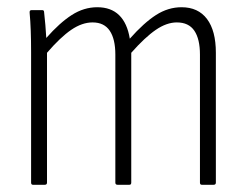

<svg xmlns="http://www.w3.org/2000/svg" viewBox="-20 -511 682 531"><path d="M71 0Q66 0 66 -6V-367Q66 -399 65 -426.5Q64 -454 62 -475Q61 -483 67 -483H97Q102 -483 102 -477Q104 -459 105.5 -441.5Q107 -424 108 -406Q145 -448 178.5 -469.5Q212 -491 249 -491Q287 -491 309.5 -469Q332 -447 339 -404Q378 -448 411.5 -469.5Q445 -491 482 -491Q528 -491 552.5 -458.5Q577 -426 577 -365V-6Q577 0 571 0H538Q533 0 533 -6V-360Q533 -403 517.5 -426Q502 -449 469 -449Q441 -449 411 -428.5Q381 -408 343 -365V-6Q343 0 338 0H305Q299 0 299 -6V-360Q299 -403 283.5 -426Q268 -449 236 -449Q207 -449 177 -428.5Q147 -408 110 -365V-6Q110 0 104 0Z"/></svg>

Font: Sofia Sans Condensed Light
Style: Regular
Weight: 300
Designer: Botio Nikoltchev, Ani Petrova
Foundry: lettersoup
Version: Version 4.101